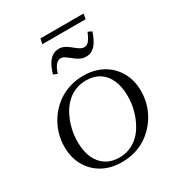

<svg xmlns="http://www.w3.org/2000/svg" viewBox="-196 -956 1009 1091"><g transform="rotate(-30 308.0 -410.5)"><path d="M476 -170Q484 -191 489.5 -213Q495 -235 497.5 -257Q500 -279 500 -301Q500 -362 480.5 -405.5Q461 -449 425 -472Q389 -495 338 -495Q302 -495 272 -483.5Q242 -472 218 -451.5Q194 -431 176.5 -404Q159 -377 147 -346Q139 -324 133.5 -302.5Q128 -281 125.5 -259Q123 -237 123 -215Q123 -154 142.5 -110.5Q162 -67 198.5 -43.5Q235 -20 285 -20Q321 -20 351 -31.5Q381 -43 405 -63.5Q429 -84 446.5 -111.5Q464 -139 476 -170ZM44 -228Q44 -276 58 -320Q72 -364 98 -401.5Q124 -439 160 -467Q196 -495 241 -510.5Q286 -526 338 -526Q409 -526 463.5 -496Q518 -466 549 -412Q580 -358 580 -287Q580 -239 566 -195Q552 -151 525.5 -113.5Q499 -76 463 -48Q427 -20 382 -5Q337 10 285 10Q214 10 159.5 -20Q105 -50 74.5 -104Q44 -158 44 -228ZM409 -611Q391 -611 375.5 -617.5Q360 -624 347 -634Q334 -644 322 -653.5Q310 -663 299.5 -669.5Q289 -676 277 -676Q258 -676 243.5 -658.5Q229 -641 219 -607L193 -618Q204 -655 218.5 -679.5Q233 -704 252 -716Q271 -728 295 -728Q312 -728 326 -721.5Q340 -715 353 -705.5Q366 -696 378 -686Q390 -676 401.5 -669.5Q413 -663 425 -663Q439 -663 449 -671Q459 -679 467.5 -694Q476 -709 485 -730L510 -718Q498 -682 483.5 -658.5Q469 -635 450.5 -623Q432 -611 409 -611ZM234 -831H517L511 -797H227Z"/></g></svg>

Font: Roboto Serif 120pt Expanded Light
Style: Italic
Weight: 300
Width: 7
Italic angle: -10°
Designer: Greg Gazdowicz
Foundry: Commercial Type
Version: Version 1.008